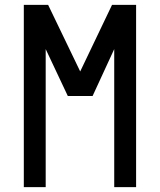

<svg xmlns="http://www.w3.org/2000/svg" viewBox="-20 -770 658 790"><path d="M78 0V-750H178L310 -476L441 -750H540V0H450V-568L361 -375H259L168 -568V0Z"/></svg>

Font: Hermit
Style: Regular
Weight: 400
Designer: Pablo Caro
Version: Version 2.000;PS 002.000;hotconv 1.0.88;makeotf.lib2.5.64775